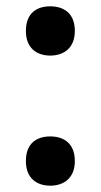

<svg xmlns="http://www.w3.org/2000/svg" viewBox="-20 -574 319 608"><path d="M62 -476C62 -421 97 -398 139 -398C181 -398 217 -421 217 -476C217 -533 181 -554 139 -554C97 -554 62 -533 62 -476ZM62 -64C62 -9 97 14 139 14C181 14 217 -9 217 -64C217 -121 181 -142 139 -142C97 -142 62 -121 62 -64Z"/></svg>

Font: Noto Sans Vithkuqi SemiBold
Style: Regular
Weight: 600
Version: Version 1.001